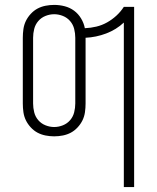

<svg xmlns="http://www.w3.org/2000/svg" viewBox="-20 -548 640 783"><path d="M485 215V-456Q454 -427 413 -411.5Q372 -396 329 -394Q329 -394 329 -394Q329 -394 329 -394V-126Q329 -108 326.5 -90.5Q324 -73 316.5 -57.5Q309 -42 296.5 -28.5Q284 -15 269 -7Q254 1 236.5 4.5Q219 8 201 8Q183 8 165.5 4.5Q148 1 133 -7Q118 -15 105.5 -28.5Q93 -42 85.5 -57.5Q78 -73 75.5 -90.5Q73 -108 73 -126V-394Q73 -412 75.5 -429.5Q78 -447 85.5 -462.5Q93 -478 105.5 -491.5Q118 -505 133 -513Q148 -521 165.5 -524.5Q183 -528 201 -528Q223 -528 244 -522.5Q265 -517 282 -504.5Q299 -492 310.5 -473Q322 -454 326 -433Q350 -434 373 -439.5Q396 -445 416.5 -456.5Q437 -468 454.5 -484Q472 -500 485 -520H527V215ZM201 -30Q219 -30 236.5 -37Q254 -44 266 -58Q278 -72 282.5 -90Q287 -108 287 -126V-394Q287 -412 282.5 -430Q278 -448 266 -462Q254 -476 236.5 -483Q219 -490 201 -490Q183 -490 165.5 -483Q148 -476 136 -462Q124 -448 119.5 -430Q115 -412 115 -394V-126Q115 -108 119.5 -90Q124 -72 136 -58Q148 -44 165.5 -37Q183 -30 201 -30Z"/></svg>

Font: Iosevka SS04 XLt Ex
Style: Regular
Weight: 200
Width: 7
Monospace: yes
Designer: Belleve Invis
Foundry: Belleve Invis
Version: Version 19.0.0; ttfautohint (v1.8.4)